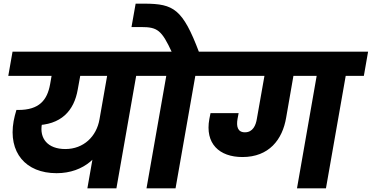

<svg xmlns="http://www.w3.org/2000/svg" viewBox="-20 -1020 2014 1040"><path d="M286.6 -81.9C436.8 -81.9 532.9 -178.6 555.8 -289.8L518.9 -373.6C503 -280.8 432.9 -212.7 334 -212.7C238.1 -212.7 192.9 -270.3 207 -348.1C209 -359.7 213.1 -372.2 217.6 -385.8L131.6 -341.5H166.1C312.4 -341.5 381.3 -421.3 401.1 -535L419.1 -634H263.8L251.4 -563.6C235.7 -476.8 191.8 -424.4 79.3 -424.4H68.9C62.8 -403.7 57.3 -383.6 53.8 -363.9C23.8 -194.9 118 -81.9 286.6 -81.9ZM610.6 0 721.8 -633.1H564.5L453.3 0ZM815.5 -609.2 838.9 -740H47.9L24.9 -609.2Z M930.9 0 1038 -609.2H1135.7L1158.6 -740H805.9L782.5 -609.2H880.7L773.6 0ZM1058.9 -735.5C969.5 -972.3 919.9 -999.2 764.5 -1000.2H714.7L692.3 -873.5H744.7C833.3 -873.5 855.5 -856.9 911.8 -735.5Z M1745.6 0 1852.6 -609.2H1950.9L1973.8 -740H1124.9L1101.9 -609.2H1695.3L1588.7 0ZM1293.4 -169.4C1436.4 -169.4 1510 -262.9 1530.1 -383.4L1576.4 -649.4L1415.5 -626.4L1371.3 -376.3C1365.9 -342.3 1350.3 -303.3 1306.7 -303.3C1266.5 -303.3 1259.7 -336.1 1266.6 -375.8L1272.6 -407.3H1120.4C1117.9 -396.8 1115.9 -385.8 1113.9 -375.3C1089.7 -242.5 1167.2 -169.4 1293.4 -169.4Z"/></svg>

Font: Poppins Devanagari Thin
Style: Italic
Weight: 100
Italic angle: -10°
Designer: Ninad Kale (Devanagari), Jonny Pinhorn (Latin)
Foundry: Indian Type Foundry
Version: 4.005